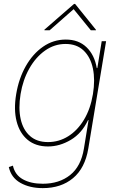

<svg xmlns="http://www.w3.org/2000/svg" viewBox="-20 -759 624 995"><path d="M201.7 215.9Q133.5 215.9 85.4 188.4Q37.3 160.9 25.6 106.5L46.9 99.4Q57.5 147.4 98.7 170.3Q139.9 193.2 201.7 193.2Q286.9 193.2 343.4 148.1Q399.9 103 414.8 11.4L438.9 -136.4H436.1Q404.1 -68.2 346.8 -34.1Q289.4 0 228.7 0Q164.8 0 123.2 -34.4Q81.7 -68.9 66.1 -130Q50.4 -191.1 63.9 -271.3Q77.4 -352.3 113.6 -416.2Q149.9 -480.1 203.1 -517Q256.4 -554 321 -554Q387.1 -554 428.4 -514.2Q469.8 -474.4 481.5 -406.2H484.4L507.1 -545.5H529.8L437.5 11.4Q420.5 112.6 358.5 164.2Q296.5 215.9 201.7 215.9ZM228.7 -22.7Q285.5 -22.7 333.6 -52.9Q381.7 -83.1 415.3 -138.8Q448.9 -194.6 461.6 -271.3Q473.7 -345.2 461.5 -403.9Q449.2 -462.7 413.5 -497Q377.8 -531.2 319.6 -531.2Q262.1 -531.2 213.6 -497Q165.1 -462.7 131.9 -403.9Q98.7 -345.2 86.6 -271.3Q74.6 -197.4 87.2 -141.5Q99.8 -85.6 135.5 -54.2Q171.2 -22.7 228.7 -22.7ZM237.5 -602.3 361.7 -711.6 450.5 -602.3H477.5L477 -605.1L369.3 -738.6H363.6L210 -605.1L210.5 -602.3Z"/></svg>

Font: Inter Thin  BETA
Style: Italic
Weight: 100
Italic angle: -9.39999°
Designer: Rasmus Andersson
Foundry: rsms
Version: Version 3.011;git-f93a4a705